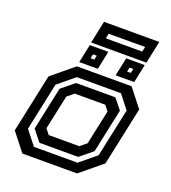

<svg xmlns="http://www.w3.org/2000/svg" viewBox="-146 -922 920 1031"><g transform="rotate(20 314.0 -407.0)"><path d="M100.5 0 19.5 -103 90.5 -437 215.5 -540H528L609 -437L538 -103L413 0ZM146.5 -55H395.5L488.5 -131.5L547.5 -408.5L487 -485.5H234.5L141 -408L83 -135.5ZM167 -85.5 116.5 -148.5 169 -395 242 -454.5H466.5L514 -395.5L460.5 -144.5L388.5 -85.5ZM199.5 -141.5H374L411 -172L453 -368L429 -398.5H254.5L217.5 -368L175.5 -172ZM427.5 -566 449.5 -671H555.5L533.5 -566ZM219.5 -566 241.5 -671H347.5L325.5 -566ZM269.5 -606H291L296 -630.5H274.5ZM478.5 -606H499.5L505 -630.5H483.5ZM243.5 -686.5 270.5 -814.5H586.5L559.5 -686.5ZM310 -734.5H518L524 -763H316Z"/></g></svg>

Font: Tourney SemiBold
Style: Italic
Weight: 600
Italic angle: -12°
Version: Version 1.015